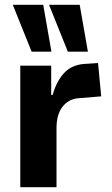

<svg xmlns="http://www.w3.org/2000/svg" viewBox="-20 -775 463 795"><path d="M64 0V-503H192V-382H198Q213 -436 243.5 -470.5Q274 -505 325 -510L386 -514L399 -376L302 -368Q263 -364 238.5 -332.5Q214 -301 214 -244V0ZM261 -561 183 -755H310L344 -561ZM111 -561 33 -755H159L193 -561Z"/></svg>

Font: Nunito Sans 7pt Condensed ExtraBold
Style: Regular
Weight: 800
Width: 3
Designer: Vernon Adams
Foundry: Vernon Adams
Version: Version 3.101;gftools[0.9.27]